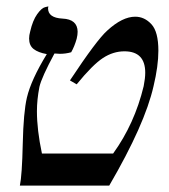

<svg xmlns="http://www.w3.org/2000/svg" viewBox="-20 -579 526 599"><path d="M126 -410.2Q99.1 -415 85 -426Q70.8 -437 70.8 -459Q70.8 -468.8 74.2 -481Q82 -515.1 95.9 -534.7Q109.9 -554.2 120.6 -556.6L130.9 -559.1Q130.9 -558.1 130.4 -556.2Q129.9 -554.2 129.9 -553.2Q129.9 -523.4 174.8 -521Q221.7 -519 222.2 -480Q222.2 -470.2 219.2 -458Q212.4 -434.1 202.1 -416Q185.1 -411.1 167 -411.1Q165 -411.1 158.9 -411.6Q152.8 -412.1 149.9 -412.1Q109.9 -337.9 103 -308.1Q95.2 -268.1 95.2 -231.9Q95.2 -173.8 110.8 -100.1H333Q399.9 -192.9 428.2 -310.1Q433.1 -335 433.1 -352.1Q433.1 -418.9 368.2 -418.9Q333 -418.9 301 -397.9Q269 -377 219.2 -315.9L198.2 -328.1Q282.2 -455.1 314.9 -483.9Q361.8 -526.9 401.9 -526.9Q430.7 -526.9 452.4 -503.4Q474.1 -480 474.1 -420.9Q474.1 -373 459 -310.1Q432.1 -190.9 320.8 0H42Q48.8 -32.2 51 -130.6Q53.2 -229 64 -274.9Q77.1 -330.1 126 -410.2Z"/></svg>

Font: Linux Libertine
Style: Italic
Weight: 400
Italic angle: -12°
Designer: Philipp H. Poll
Foundry: Philipp H. Poll
Version: Version 5.1.6 ; ttfautohint (v0.9)